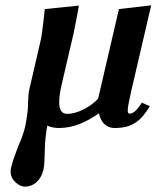

<svg xmlns="http://www.w3.org/2000/svg" viewBox="-20 -468 587 720"><path d="M73 232C104 232 132.9 211 143 168C147 151 147 122 148 96C148 67 152 35 157 3C170 9 185 12 201 12C256 12 303 -10 351 -43C358 -11 376 12 411 12C480 12 511 -19 542 -70L512 -83C491 -51 479 -42 465 -42C461 -42 459 -46 459 -54C459 -66 464 -90 472 -126L547 -448L426 -434L348 -98C320 -68 272 -41 232 -41C210 -41 202 -58 202 -85C202 -103 205.2 -125 211 -150L256 -343C263 -375 276 -447 276 -447L148 -434C148 -434 139 -348 134 -323L91 -137C83 -104 87 -72 83 -46C80 -26 78 -10 75 4C67 40 54 66 44 92C34 118 26 142 21 163C20 167 20 172 20 176C20 211 55 232 73 232Z"/></svg>

Font: Linux Libertine O
Style: Bold Italic
Weight: 700
Italic angle: -11.5°
Designer: Philipp H. Poll
Foundry: Philipp H. Poll
Version: Version 4.1.0